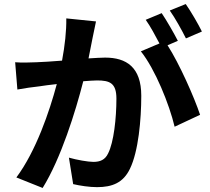

<svg xmlns="http://www.w3.org/2000/svg" viewBox="-20 -892 1040 950"><path d="M55 -584 66 -449C97 -455 147 -462 176 -465C194 -468 225 -472 261 -476C225 -341 158 -144 61 -14L191 38C282 -109 354 -341 392 -490C420 -492 444 -494 460 -494C522 -494 556 -482 556 -404C556 -307 543 -188 515 -133C500 -101 475 -91 442 -91C416 -91 359 -101 321 -112L342 19C376 27 423 34 460 34C536 34 590 12 623 -57C665 -143 679 -301 679 -418C679 -560 605 -607 500 -607C480 -607 451 -605 418 -603C425 -639 432 -675 438 -704C443 -729 450 -760 455 -786L308 -801C309 -739 301 -667 287 -592C237 -588 191 -585 160 -584C124 -583 91 -581 55 -584ZM677 -638C748 -549 818 -375 844 -265L970 -324C941 -411 868 -576 809 -668L860 -690C841 -727 805 -790 780 -827L701 -794C724 -762 749 -715 769 -677ZM820 -840C847 -802 879 -744 900 -702L979 -736C962 -771 925 -835 899 -872Z"/></svg>

Font: GenEiGothic-pro-Regular
Style: Bold
Weight: 700
Designer: Ryoko NISHIZUKA (kana & ideographs); Paul D. Hunt (Latin, Greek & Cyrillic); Wenlong ZHANG (bopomofo); Sandoll Communica
Foundry: Adobe Systems Incorporated; o_tamon
Version: Version 1.000.140830